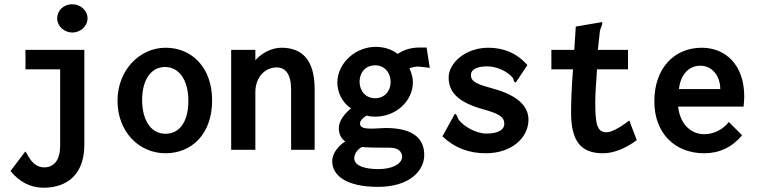

<svg xmlns="http://www.w3.org/2000/svg" viewBox="-20 -700 3540 897"><path d="M99 -376H261V-19C261 53 228 82 187 82C126 82 107 12 98 8L29 99C71 150 122 177 184 177C290 177 374 118 374 -23V-467H99ZM318 -680C274 -680 247 -648 247 -614C247 -578 280 -548 318 -548C356 -548 389 -578 389 -614C389 -651 356 -680 318 -680Z M754 -477C631 -477 529 -371 529 -229C529 -86 628 16 753 16C878 16 971 -76 971 -231C971 -386 875 -477 754 -477ZM860 -229C860 -130 818 -75 753 -75C686 -75 644 -137 644 -233C644 -329 687 -387 751 -387C814 -387 860 -330 860 -229Z M1173 0V-270C1173 -338 1217 -385 1273 -385C1313 -385 1340 -354 1340 -282V0H1450V-283C1450 -423 1389 -477 1295 -477C1251 -477 1205 -454 1173 -419V-467H1060V0Z M1732 -395C1778 -395 1805 -359 1805 -317C1805 -276 1778 -241 1732 -241C1688 -241 1660 -276 1660 -317C1660 -366 1692 -395 1732 -395ZM1734 -481C1643 -481 1556 -407 1556 -313C1556 -268 1580 -219 1620 -194C1587 -167 1563 -133 1563 -102C1563 -79 1570 -55 1593 -39C1557 -17 1532 20 1532 53C1532 118 1595 173 1746 173C1891 173 1962 100 1962 24C1962 -50 1914 -102 1782 -102C1762 -102 1736 -99 1713 -99C1683 -99 1662 -104 1662 -122C1662 -137 1674 -148 1692 -160C1706 -156 1720 -155 1733 -155C1830 -155 1909 -228 1909 -316C1909 -338 1902 -360 1893 -381C1907 -386 1922 -389 1936 -389C1938 -389 1963 -386 1988 -383L1973 -478H1941C1901 -478 1867 -468 1838 -448C1809 -470 1775 -481 1734 -481ZM1801 -10C1841 -10 1857 8 1859 32C1857 67 1812 90 1748 90C1687 90 1635 76 1635 39C1635 22 1646 1 1670 -13C1714 -10 1753 -10 1801 -10Z M2444 -396C2393 -453 2332 -477 2261 -477C2154 -477 2076 -405 2076 -338C2076 -271 2119 -232 2192 -204C2210 -197 2228 -192 2246 -187C2312 -168 2336 -153 2336 -122C2336 -92 2305 -76 2252 -76C2204 -76 2142 -111 2121 -144C2115 -158 2113 -167 2105 -168L2047 -63C2105 -8 2172 16 2250 16C2371 16 2449 -57 2449 -141C2449 -204 2398 -254 2287 -285C2215 -305 2180 -316 2180 -349C2180 -379 2216 -390 2256 -390C2303 -390 2353 -365 2376 -336C2380 -328 2380 -315 2390 -315Z M2663 -467H2556V-376H2657C2650 -285 2648 -219 2648 -175C2648 -41 2693 16 2797 16C2848 16 2901 -6 2955 -45L2920 -137C2874 -102 2836 -82 2814 -82C2768 -82 2761 -123 2761 -225C2761 -275 2767 -328 2769 -376H2914V-467H2773L2783 -557C2787 -572 2794 -580 2794 -597L2670 -576Z M3258 -477C3131 -477 3037 -382 3037 -227C3037 -74 3136 16 3270 16C3340 16 3399 -11 3447 -68L3385 -130C3356 -93 3312 -73 3270 -73C3214 -73 3158 -113 3148 -202H3454C3455 -217 3457 -233 3457 -249C3457 -399 3368 -477 3258 -477ZM3152 -284C3159 -350 3197 -393 3252 -393C3309 -393 3345 -343 3345 -284Z"/></svg>

Font: Inconsolata
Style: Bold
Weight: 700
Monospace: yes
Designer: Raph Levien, Kirill Tkachev(cyreal.org)
Foundry: Raph Levien, Kirill Tkachev(cyreal.org)
Version: Version 1.014